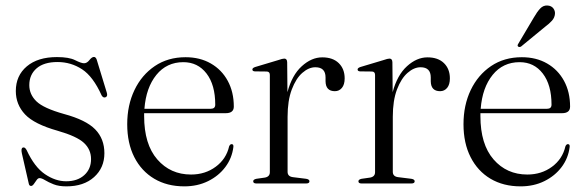

<svg xmlns="http://www.w3.org/2000/svg" viewBox="-20 -667 2126 698"><path d="M220.5 -8Q261.5 -8 286.2 -30.2Q311 -52.5 311 -88.5Q311 -123.5 285.2 -147.5Q259.5 -171.5 190 -191.5Q104.5 -215.5 71 -251.2Q37.5 -287 37.5 -336Q37.5 -392 77.5 -425.8Q117.5 -459.5 187 -459.5Q231 -459.5 253.2 -448.2Q275.5 -437 285.5 -437Q296 -437 305 -448.5Q314 -460 321.5 -460Q328 -460 331.5 -450.5L368 -331Q372.5 -317 364 -313.5Q355.5 -310 349.5 -320Q318.5 -389 278.2 -415.2Q238 -441.5 189 -441.5Q139.5 -441.5 113 -418.5Q86.5 -395.5 86.5 -357.5Q86.5 -324 112.2 -298.8Q138 -273.5 213 -252.5Q292.5 -231 326 -196.8Q359.5 -162.5 359.5 -110Q359.5 -57 322 -23.2Q284.5 10.5 221.5 10.5Q193.5 10.5 174.8 3Q156 -4.5 143.8 -12Q131.5 -19.5 124 -19.5Q118 -19.5 113 -12.2Q108 -5 103 2Q98 9 93 9Q86 9 84.5 0L59.5 -109.5Q55.5 -128 63 -130.5Q70.5 -133.5 77 -121Q105.5 -59.5 143.5 -33.8Q181.5 -8 220.5 -8Z M830 -279.5Q830 -255.5 800.5 -255.5H504Q504 -250 504 -245Q504 -142.5 551.8 -87.5Q599.5 -32.5 674.5 -32.5Q726 -32.5 764.2 -60.8Q802.5 -89 813 -135Q816.5 -143 822 -143Q829.5 -143 828.5 -133Q823.5 -92 799.2 -59.8Q775 -27.5 736.5 -8.5Q698 10.5 650 10.5Q587.5 10.5 540.8 -17.2Q494 -45 468.2 -95.8Q442.5 -146.5 442.5 -215.5Q442.5 -284.5 468.8 -339.5Q495 -394.5 542.8 -426.8Q590.5 -459 654.5 -459Q707 -459 746.5 -436.2Q786 -413.5 808 -373Q830 -332.5 830 -279.5ZM646.5 -441Q586 -441 548.5 -394.8Q511 -348.5 505 -271.5H746Q762.5 -271.5 762.5 -286.5Q762.5 -358.5 730.8 -399.8Q699 -441 646.5 -441Z M1024 -441 1025 -332Q1041.5 -394 1077 -426.2Q1112.5 -458.5 1151.5 -458.5Q1190 -458.5 1211.5 -437.5Q1233 -416.5 1233 -382Q1233 -359.5 1223 -347.5Q1213 -335.5 1197.5 -335.5Q1164 -335.5 1163.5 -371.5V-385.5Q1163.5 -422.5 1126.5 -422.5Q1102.5 -422.5 1079.2 -402.2Q1056 -382 1040.8 -341.8Q1025.5 -301.5 1025.5 -242.5V-42.5Q1025.5 -25.5 1044.5 -23L1093 -17Q1105 -15 1105 -8Q1105 0 1093 0H912Q900.5 0 900.5 -8Q900.5 -14.5 912 -17L943.5 -21.5Q961 -25 961 -41V-394.5Q961 -406.5 950 -407L906.5 -407.5Q897.5 -408 897.5 -414.5Q897.5 -420 908 -423.5L991.5 -448.5Q1007 -454 1013.5 -454Q1023.5 -454 1024 -441Z M1406.5 -441 1407.5 -332Q1424 -394 1459.5 -426.2Q1495 -458.5 1534 -458.5Q1572.5 -458.5 1594 -437.5Q1615.5 -416.5 1615.5 -382Q1615.5 -359.5 1605.5 -347.5Q1595.5 -335.5 1580 -335.5Q1546.5 -335.5 1546 -371.5V-385.5Q1546 -422.5 1509 -422.5Q1485 -422.5 1461.8 -402.2Q1438.5 -382 1423.2 -341.8Q1408 -301.5 1408 -242.5V-42.5Q1408 -25.5 1427 -23L1475.5 -17Q1487.5 -15 1487.5 -8Q1487.5 0 1475.5 0H1294.5Q1283 0 1283 -8Q1283 -14.5 1294.5 -17L1326 -21.5Q1343.5 -25 1343.5 -41V-394.5Q1343.5 -406.5 1332.5 -407L1289 -407.5Q1280 -408 1280 -414.5Q1280 -420 1290.5 -423.5L1374 -448.5Q1389.5 -454 1396 -454Q1406 -454 1406.5 -441Z M2052.5 -279.5Q2052.5 -255.5 2023 -255.5H1726.5Q1726.5 -250 1726.5 -245Q1726.5 -142.5 1774.2 -87.5Q1822 -32.5 1897 -32.5Q1948.5 -32.5 1986.8 -60.8Q2025 -89 2035.5 -135Q2039 -143 2044.5 -143Q2052 -143 2051 -133Q2046 -92 2021.8 -59.8Q1997.5 -27.5 1959 -8.5Q1920.5 10.5 1872.5 10.5Q1810 10.5 1763.2 -17.2Q1716.5 -45 1690.8 -95.8Q1665 -146.5 1665 -215.5Q1665 -284.5 1691.2 -339.5Q1717.5 -394.5 1765.2 -426.8Q1813 -459 1877 -459Q1929.5 -459 1969 -436.2Q2008.5 -413.5 2030.5 -373Q2052.5 -332.5 2052.5 -279.5ZM1869 -441Q1808.5 -441 1771 -394.8Q1733.5 -348.5 1727.5 -271.5H1968.5Q1985 -271.5 1985 -286.5Q1985 -358.5 1953.2 -399.8Q1921.5 -441 1869 -441ZM1920.5 -603Q1932.5 -624 1943.8 -636Q1955 -648 1970.5 -647Q1984.5 -646 1991.5 -636.8Q1998.5 -627.5 1997.5 -616.5Q1996.5 -603 1986.8 -592Q1977 -581 1961.5 -569.5L1874.5 -498Q1868 -494 1863.5 -498Q1859.5 -501 1864.5 -508.5Z"/></svg>

Font: Fraunces 72pt Light
Style: Regular
Weight: 300
Version: Version 1.000;[0bf87f6ff]